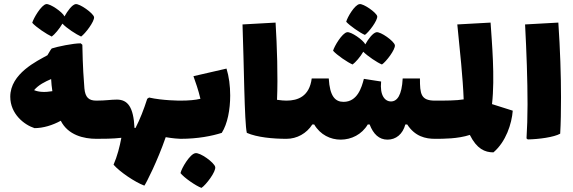

<svg xmlns="http://www.w3.org/2000/svg" viewBox="-20 -676 2792 935"><path d="M232 -498C245 -507 270 -536 284 -561C304 -539 352 -508 375 -498C395 -512 441 -572 438 -593C434 -612 368 -659 348 -656C331 -653 309 -623 294 -596C285 -617 224 -659 205 -656C181 -652 143 -587 137 -565C155 -544 208 -509 232 -498ZM449 -186C413 -186 395 -201 391 -246C388 -284 383 -347 381 -458L373 -465C335 -465 260 -449 232 -440C224 -431 219 -419 211 -407C161 -379 30 -318 30 -205C30 -121 98 -68 148 -52C190 -52 236 -66 276 -88C311 -18 388 0 449 0C470 0 476 -33 476 -93C476 -150 471 -186 449 -186ZM146 -237C168 -263 199 -278 229 -291C230 -271 232 -251 235 -232C199 -226 170 -227 146 -237Z M859 -186C856 -186 772 -186 706 -201L697 -195C680 -142 662 -96 640 -53H635C630 -155 602 -191 549 -191C520 -191 496 -186 449 -186C427 -186 422 -150 422 -93C422 -33 428 0 449 0C481 0 529 0 571 -5C563 38 551 85 533 126C562 160 637 211 683 228C691 218 747 108 787 -8C821 -2 851 0 859 0C880 0 886 -33 886 -93C886 -150 881 -186 859 -186Z M1083 -342 922 -305C932 -277 946 -238 956 -195C933 -189 899 -186 859 -186C837 -186 832 -150 832 -93C832 -33 838 0 859 0C944 0 1013 -14 1060 -29C1088 -73 1101 -142 1101 -211C1101 -258 1095 -304 1083 -342ZM931 70C905 74 864 143 859 167C877 190 934 229 961 239C983 225 1033 159 1028 137C1024 116 954 65 931 70Z M1375 -186C1365 -186 1348 -187 1329 -190C1334 -303 1329 -451 1322 -566L1161 -557C1168 -374 1170 -77 1182 -29C1232 -7 1310 0 1375 0C1396 0 1402 -33 1402 -93C1402 -150 1397 -186 1375 -186Z M1757 -506C1776 -519 1820 -577 1817 -597C1813 -615 1750 -659 1731 -656C1707 -653 1671 -591 1666 -570C1683 -551 1733 -516 1757 -506ZM1697 -362C1710 -371 1735 -399 1749 -424C1770 -403 1817 -371 1840 -362C1860 -375 1906 -435 1903 -456C1899 -476 1833 -523 1813 -519C1796 -516 1773 -486 1759 -460C1749 -481 1689 -523 1670 -519C1646 -515 1608 -451 1602 -429C1620 -408 1673 -372 1697 -362ZM2098 -186C2029 -186 2025 -219 2025 -294H1941C1937 -212 1914 -182 1884 -182C1854 -182 1829 -212 1836 -279L1752 -292C1741 -249 1720 -180 1653 -180C1613 -180 1586 -206 1581 -294H1498C1487 -207 1431 -186 1375 -186C1353 -186 1348 -150 1348 -93C1348 -33 1354 0 1375 0C1426 0 1473 -26 1501 -70H1510C1540 -19 1590 4 1639 4C1691 4 1742 -21 1771 -70H1780C1798 -23 1826 4 1867 4C1908 4 1941 -22 1954 -70H1963C2001 -11 2053 0 2098 0C2119 0 2125 -33 2125 -93C2125 -150 2120 -186 2098 -186Z M2376 -169C2391 -300 2375 -473 2369 -566L2207 -557C2220 -426 2234 -299 2238 -192C2202 -186 2150 -186 2098 -186C2076 -186 2071 -150 2071 -93C2071 -33 2077 0 2098 0C2140 0 2210 0 2268 -19C2302 49 2341 66 2383 66C2444 14 2472 -73 2477 -137C2447 -146 2411 -158 2376 -169Z M2550 3C2605 2 2678 -8 2708 -25C2711 -76 2712 -136 2712 -202C2712 -309 2708 -433 2699 -566L2537 -557C2544 -424 2549 -287 2549 -168C2549 -107 2547 -50 2544 -2Z"/></svg>

Font: FilmFarsi Display
Style: Regular
Weight: 400
Designer: Borna Izadpanah
Foundry: Borna Izadpanah
Version: Version 1.000;PS 001.000;hotconv 1.0.88;makeotf.lib2.5.64775